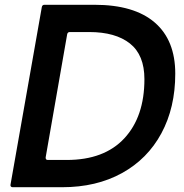

<svg xmlns="http://www.w3.org/2000/svg" viewBox="-20 -783 770 803"><path d="M33 0Q28 0 25.5 -3Q23 -6 24 -11L155 -754Q157 -763 166 -763H375Q541 -763 627 -689Q713 -615 713 -475Q713 -333 655 -225.5Q597 -118 490 -59Q383 0 240 0ZM259 -114Q416 -114 500 -204.5Q584 -295 584 -452Q584 -553 523.5 -601Q463 -649 353 -649H272Q263 -649 261 -640L171 -125V-123Q171 -114 180 -114Z"/></svg>

Font: Open Sauce Two SemiBold Italic
Style: Regular
Weight: 600
Italic angle: -10°
Designer: Alfredo Marco Pradil
Foundry: Creative Sauce Fz LLC
Version: Version 1.477